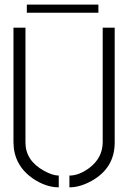

<svg xmlns="http://www.w3.org/2000/svg" viewBox="-20 -803 553 828"><path d="M95.7 -748V-783.2H404.3V-748ZM38.1 -188.5V-683.6H89.8V-188.5Q89.8 -110.4 169.9 -66.4Q207 -45.9 233.4 -45.9V4.9Q177.7 4.9 120.1 -34.2Q39.1 -91.8 38.1 -188.5ZM279.3 4.9V-45.9Q320.3 -45.9 364.3 -78.1Q421.9 -121.1 422.9 -188.5V-683.6H474.6V-188.5Q474.6 -79.1 376 -23.4Q325.2 4.9 279.3 4.9Z"/></svg>

Font: Post No Bills Colombo
Style: Regular
Weight: 400
Designer: Kosala Senevirathne, Siva Puranthara, Lasantha Premarathna, Tharique Azeez
Foundry: Mooniak
Version: Version 1.220 ; ttfautohint (v1.6)